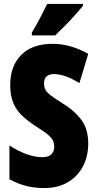

<svg xmlns="http://www.w3.org/2000/svg" viewBox="-20 -947 494 977"><path d="M429 -217Q429 -151 401.5 -99.5Q374 -48 324 -19Q274 10 205 10Q159 10 116.5 0Q74 -10 28 -35V-207Q70 -179 114 -163Q158 -147 195 -147Q227 -147 241.5 -162Q256 -177 256 -200Q256 -216 250.5 -229.5Q245 -243 226.5 -259.5Q208 -276 169 -300Q127 -327 96.5 -354.5Q66 -382 49 -420Q32 -458 32 -515Q32 -610 87.5 -667Q143 -724 249 -724Q338 -724 429 -673L384 -524Q310 -570 256 -570Q228 -570 216 -557Q204 -544 204 -524Q204 -505 210.5 -491.5Q217 -478 237 -462.5Q257 -447 297 -422Q362 -382 395.5 -335Q429 -288 429 -217ZM402 -917Q388 -900 364.5 -873.5Q341 -847 313.5 -819Q286 -791 261 -767H142V-781Q166 -821 185 -857.5Q204 -894 220 -927H402Z"/></svg>

Font: Noto Sans Sinhala ExtraCondensed Black
Style: Regular
Weight: 900
Width: 2
Designer: Jelle Bosma - Monotype Design Team
Foundry: Monotype Imaging Inc.
Version: Version 2.006; ttfautohint (v1.8.4.7-5d5b)